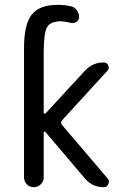

<svg xmlns="http://www.w3.org/2000/svg" viewBox="-20 -780 540 800"><path d="M80.1 -41V-580.1Q80.1 -678.7 112.3 -719.2Q144.5 -759.8 219.7 -759.8Q248 -759.8 275.4 -753.9Q290 -751 299.8 -737.8Q309.6 -724.6 309.6 -709Q309.6 -696.3 298.8 -689Q288.1 -681.6 275.4 -684.6Q252 -690.4 235.4 -691.4Q190.4 -691.4 176.3 -667Q162.1 -642.6 162.1 -559.6V-310.5Q162.1 -307.6 165 -306.6Q168 -305.7 169.9 -307.6L334 -485.4Q366.2 -520.5 413.1 -519.5Q425.8 -519.5 431.2 -507.3Q436.5 -495.1 427.7 -485.4L238.3 -278.3Q231.4 -269.5 237.3 -260.7L428.7 -36.1Q437.5 -26.4 431.6 -13.2Q425.8 0 412.1 0Q365.2 0 334 -36.1L168.9 -230.5Q167 -232.4 164.6 -231.4Q162.1 -230.5 162.1 -226.6V-41Q162.1 -24.4 149.9 -12.2Q137.7 0 120.6 0Q103.5 0 91.8 -12.2Q80.1 -24.4 80.1 -41Z"/></svg>

Font: Rounded-X Mgen+ 1mn regular
Style: Regular
Weight: 400
Designer: [Source Han Sans]
Ryoko NISHIZUKA  (kana & ideographs); Paul D. Hunt (Latin, Greek & Cyrillic); Wenlong ZHANG  (bopomofo
Version: Version 1.059.20150602